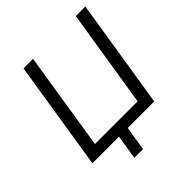

<svg xmlns="http://www.w3.org/2000/svg" viewBox="-229 -858 1168 1168"><g transform="rotate(-45 355.0 -274.0)"><path d="M254 157 279 0H50L162 -705H244L144 -72H511L612 -705H694L582 0H354L329 157Z"/></g></svg>

Font: Nunito Sans 10pt SemiCondensed
Style: Italic
Weight: 400
Width: 4
Italic angle: -9°
Designer: Vernon Adams
Foundry: Vernon Adams
Version: Version 3.101;gftools[0.9.27]